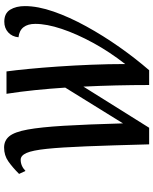

<svg xmlns="http://www.w3.org/2000/svg" viewBox="77 -844 766 961"><g transform="rotate(-90 460.5 -363.0)"><path d="M219 0Q214 -191 209 -316Q204 -441 196.5 -512.5Q189 -584 176 -613.5Q163 -643 142 -643Q111 -643 86 -619L71 -651Q104 -684 134 -705Q164 -726 203 -726Q238 -726 259.5 -700Q281 -674 293 -608.5Q305 -543 312 -427Q319 -311 324 -131L503 -420Q498 -496 490.5 -570Q483 -644 472 -714H584Q590 -670 596.5 -603Q603 -536 608.5 -456Q614 -376 617.5 -289.5Q621 -203 621 -120Q682 -198 727 -280.5Q772 -363 797 -438Q822 -513 822 -570Q822 -607 805.5 -628.5Q789 -650 755 -654Q758 -686 779.5 -705.5Q801 -725 833 -725Q875 -725 893 -695.5Q911 -666 911 -622Q911 -557 883.5 -478Q856 -399 809.5 -314.5Q763 -230 706 -149Q649 -68 590 0H516Q516 -83 514 -165.5Q512 -248 508 -329L302 0Z"/></g></svg>

Font: Noto Serif SemiCondensed Medium
Style: Italic
Weight: 500
Width: 4
Italic angle: -12°
Designer: Monotype Design Team
Foundry: Monotype Imaging Inc.
Version: Version 2.013